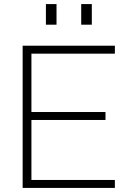

<svg xmlns="http://www.w3.org/2000/svg" viewBox="-20 -921 628 941"><path d="M91 -697H543V-658H134V-372H497V-333H134V-39H543V0H91ZM378 -901H430V-800H378ZM205 -901H257V-800H205Z"/></svg>

Font: Hanken Grotesk ExtraLight
Style: Regular
Weight: 200
Designer: Alfredo Marco Pradil
Foundry: Hanken Design Co.
Version: Version 3.014